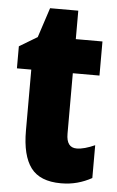

<svg xmlns="http://www.w3.org/2000/svg" viewBox="-50 -700 455 746"><g transform="rotate(5 177.0 -327.0)"><path d="M265 -130Q280 -130 298 -135Q316 -140 336 -149V-21Q309 -6 279.5 2Q250 10 216 10Q134 10 98.5 -37.5Q63 -85 63 -182V-420H7V-506L77 -548L115 -664H225V-553H329V-420H225V-184Q225 -130 265 -130Z"/></g></svg>

Font: Noto Sans Gurmukhi UI ExtraCondensed Black
Style: Regular
Weight: 900
Width: 2
Designer: Jelle Bosma - Monotype Design Team
Foundry: Monotype Imaging Inc.
Version: Version 2.004; ttfautohint (v1.8.4.7-5d5b)